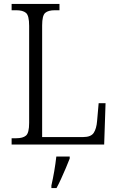

<svg xmlns="http://www.w3.org/2000/svg" viewBox="-20 -734 597 975"><path d="M39 0V-32H63Q96 -32 112 -45.5Q128 -59 128 -110V-603Q128 -655 112 -668.5Q96 -682 62 -682H39V-714H282V-682H259Q225 -682 209.5 -668.5Q194 -655 194 -605V-38H402Q442 -38 456 -59.5Q470 -81 473 -119L481 -210H516L509 0ZM241 208Q249 173 255.5 135Q262 97 266 61H334V71Q326 92 314.5 119Q303 146 290.5 173.5Q278 201 267 221H241Z"/></svg>

Font: Noto Serif Tamil SemiCondensed Light
Style: Regular
Weight: 300
Width: 4
Designer: Indian Type Foundry, Tom Grace, and the Monotype Design Team
Foundry: Monotype Imaging Inc.
Version: Version 2.004; ttfautohint (v1.8.4.7-5d5b)